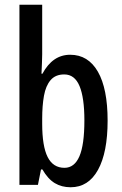

<svg xmlns="http://www.w3.org/2000/svg" viewBox="-20 -780 513 810"><path d="M158 -551Q158 -535 157 -514.5Q156 -494 155 -469H159Q202 -549 276 -549Q352 -549 393 -477.5Q434 -406 434 -271Q434 -137 393.5 -63.5Q353 10 278 10Q240 10 211 -7.5Q182 -25 159 -65H153L140 0H62V-760H158ZM251 -466Q214 -466 193.5 -442Q173 -418 165.5 -376Q158 -334 158 -280V-258Q158 -163 181 -117.5Q204 -72 252 -72Q294 -72 315 -120.5Q336 -169 336 -272Q336 -368 315.5 -417Q295 -466 251 -466Z"/></svg>

Font: Noto Sans Lao Looped ExtraCondensed Medium
Style: Regular
Weight: 500
Width: 2
Designer: Mark Frömberg, Ben Mitchell
Foundry: The Fontpad Ltd
Version: Version 1.002; ttfautohint (v1.8.4.7-5d5b)